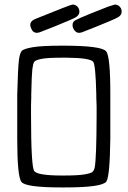

<svg xmlns="http://www.w3.org/2000/svg" viewBox="-20 -821 565 849"><path d="M56.2 -209V-401.9Q59.1 -521 64 -558.1Q67.9 -585.9 75.9 -595.5Q84 -605 124 -612.1Q164.1 -619.1 257.8 -619.1Q428.7 -619.1 449.2 -594.2Q468.3 -571.3 467.8 -401.9V-209Q465.8 -41 450.2 -18.1Q431.2 7.8 266.1 7.8H252Q94.7 7.8 75.2 -16.1Q56.2 -38.1 56.2 -209ZM113.8 -710.9Q113.8 -729 140.1 -738.8Q293 -800.8 300.8 -800.8Q314 -800.8 322.5 -791.5Q331.1 -782.2 331.1 -770Q331.1 -753.9 314.5 -744.4Q297.9 -734.9 219.2 -703.1Q184.1 -689.9 163.1 -681.2Q153.3 -676.3 143.1 -675.8H142.1Q127 -676.8 120.4 -689.9Q113.8 -703.1 113.8 -710.9ZM117.2 -314.9Q117.2 -82 131.8 -64Q147.9 -44.9 252.9 -44.9H265.1Q323.2 -44.9 352.1 -49.6Q380.9 -54.2 388.4 -60.5Q396 -66.9 398.9 -81.1Q406.7 -125 407.2 -309.1V-351.1Q407.2 -363.3 406.5 -372.1Q405.8 -380.9 405.8 -388.2V-403.8Q402.8 -533.7 392.1 -547.9Q377.9 -564.9 275.9 -565.9H252Q189 -565.9 162.6 -560.5Q136.2 -555.2 131.1 -547.1Q126 -539.1 123 -515.1Q120.1 -490.2 118.2 -403.8V-388.2Q118.2 -382.3 117.7 -373Q117.2 -363.8 117.2 -353ZM300.8 -710Q300.8 -724.1 312.5 -731Q324.2 -737.8 380.9 -761.2Q426.8 -779.3 459 -792Q485.8 -800.8 487.8 -800.8Q501 -800.8 509.5 -791.5Q518.1 -782.2 518.1 -770Q518.1 -753.9 501.5 -744.4Q484.9 -734.9 405.8 -703.1Q370.6 -689.9 350.1 -681.2Q340.3 -676.3 330.1 -675.8H329.1Q317.9 -675.8 309.3 -686.8Q300.8 -697.8 300.8 -710Z"/></svg>

Font: CMU Typewriter Text
Style: Light
Weight: 200
Version: Version 0.7.0